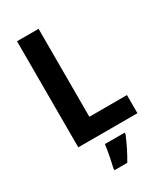

<svg xmlns="http://www.w3.org/2000/svg" viewBox="-227 -806 963 1119"><g transform="rotate(-30 254.5 -246.5)"><path d="M83 0V-714H228V-122H481V0ZM360 71Q346 105 327 144Q308 183 285 221H199V208Q206 180 214.5 136.5Q223 93 227 61H360Z"/></g></svg>

Font: Noto Sans Tamil SemiCondensed
Style: Bold
Weight: 700
Width: 4
Designer: Jelle Bosma - Monotype Design Team
Foundry: Monotype Imaging Inc.
Version: Version 2.004; ttfautohint (v1.8.4.7-5d5b)